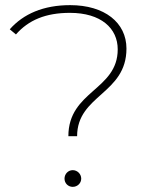

<svg xmlns="http://www.w3.org/2000/svg" viewBox="-20 -724 597 747"><path d="M280 -194C280 -355 472 -358 472 -535C472 -636 387 -704 253 -704C149 -704 71 -670 18 -610L42 -590C91 -646 158 -674 252 -674C373 -674 438 -614 438 -532C438 -373 246 -371 246 -194ZM263 3C281 3 296 -11 296 -29C296 -47 281 -62 263 -62C245 -62 231 -47 231 -29C231 -11 245 3 263 3Z"/></svg>

Font: Talent ExtraLight
Style: Regular
Weight: 200
Designer: Mike Powis
Version: Version 1.001;hotconv 1.0.109;makeotfexe 2.5.65596